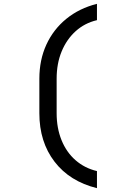

<svg xmlns="http://www.w3.org/2000/svg" viewBox="-20 -860 640 1000"><path d="M485 120Q343 85 264 -18Q185 -121 185 -270V-450Q185 -548 221.5 -627.5Q258 -707 325.5 -762Q393 -817 485 -840V-755Q421 -740 374 -697.5Q327 -655 301 -592Q275 -529 275 -450V-270Q275 -193 300.5 -130Q326 -67 373.5 -25.5Q421 16 485 31Z"/></svg>

Font: Liga JetBrainsMono Nerd Font
Style: Regular
Weight: 400
Designer: Philipp Nurullin, Konstantin Bulenkov
Foundry: JetBrains
Version: Version 2.225; ttfautohint (v1.8.3)